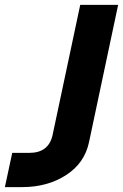

<svg xmlns="http://www.w3.org/2000/svg" viewBox="-68 -765 503 785"><path d="M-48 0 -18 -140H52Q131 -140 147 -213L260 -745H415L296 -184Q278 -98 202 -49Q126 0 22 0Z"/></svg>

Font: Plus Jakarta Display
Style: Bold Italic
Weight: 700
Italic angle: -12°
Designer: Gumpita Rahayu
Foundry: Tokotype Studio
Version: Version 1.000;hotconv 1.0.109;makeotfexe 2.5.65596